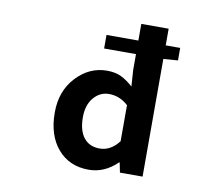

<svg xmlns="http://www.w3.org/2000/svg" viewBox="-86 -902 1172 1020"><g transform="rotate(10 500.0 -392.0)"><path d="M595.7 -165V-359.4Q549.8 -401.4 492.2 -401.4Q443.4 -401.4 409.7 -361.8Q376 -322.3 376 -255.9Q376 -184.6 406.2 -146Q436.5 -107.4 492.2 -107.4Q551.8 -107.4 595.7 -165ZM821.3 -708V-640.6L743.2 -634.8V0H621.1L610.4 -52.7H607.4Q539.1 13.7 454.1 13.7Q349.6 13.7 287.1 -59.1Q224.6 -131.8 224.6 -254.9Q224.6 -371.1 294.9 -446.3Q365.2 -521.5 460 -521.5Q504.9 -521.5 536.6 -506.3Q568.4 -491.2 601.6 -460.9L595.7 -548.8V-634.8H423.8V-708H595.7V-797.9H743.2V-708Z"/></g></svg>

Font: Gen Shin Gothic Monospace Bold
Style: Bold
Weight: 700
Designer: [Source Han Sans]
Ryoko NISHIZUKA  (kana & ideographs); Paul D. Hunt (Latin, Greek & Cyrillic); Wenlong ZHANG  (bopomofo
Version: Version 1.002.20150607